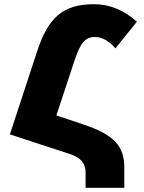

<svg xmlns="http://www.w3.org/2000/svg" viewBox="-20 -748 686 913"><path d="M27 -109 314 -15C364 1 387 30 387 73V145H571V50C571 -52 526 -107 371 -158L248 -199L333 -456C362 -545 385 -572 432 -572C467 -572 500 -552 529 -518L631 -645C568 -701 500 -728 427 -728C276 -728 207 -661 155 -499Z"/></svg>

Font: Noto Sans Armenian SemiCondensed Black
Style: Regular
Weight: 900
Width: 4
Designer: Monotype Design Team
Foundry: Monotype Imaging Inc.
Version: Version 2.008